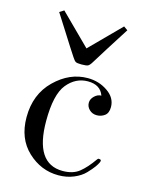

<svg xmlns="http://www.w3.org/2000/svg" viewBox="-104 -726 610 800"><g transform="rotate(15 200.5 -326.0)"><path d="M200 -462Q181 -462 175 -465.5Q169 -469 160 -483Q150 -498 135 -521.5Q120 -545 96 -583Q72 -621 54 -649L73 -661L203 -532L331 -661L348 -649Q320 -606 284.5 -549Q249 -492 244 -484Q235 -469 228 -465.5Q221 -462 200 -462ZM226 9Q151 9 93.5 -45Q36 -99 36 -191Q36 -290 99.5 -352Q163 -414 241 -414Q289 -414 327 -388Q365 -362 365 -322Q365 -296 350 -285Q335 -274 316 -274Q297 -274 284 -286.5Q271 -299 271 -316Q271 -332 284.5 -345Q298 -358 314 -358Q299 -401 245 -401Q192 -401 155.5 -356Q119 -311 119 -197Q119 -13 239 -13Q283 -13 310 -34.5Q337 -56 365 -96Q368 -101 372 -101Q386 -101 380 -88Q376 -79 367 -66.5Q358 -54 340 -35Q322 -16 292 -3.5Q262 9 226 9Z"/></g></svg>

Font: HK Venetian
Style: Regular
Weight: 400
Designer: Alfredo Marco Pradil
Foundry: Alfredo Marco Pradil
Version: Version 1.000;PS 001.000;hotconv 1.0.88;makeotf.lib2.5.64775